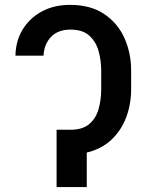

<svg xmlns="http://www.w3.org/2000/svg" viewBox="-20 -757 593 777"><path d="M231.9 -231.9H265.1Q314.5 -231.9 341.6 -255.4Q368.7 -278.8 379.2 -316.4Q389.6 -354 389.6 -397V-470.7Q389.6 -509.8 379.6 -548.1Q369.6 -586.4 342.5 -611.8Q315.4 -637.2 265.1 -637.2Q214.4 -637.2 186.3 -607.4Q158.2 -577.6 156.2 -531.7H42.5Q43.5 -591.3 71.8 -637.7Q100.1 -684.1 149.4 -710.7Q198.7 -737.3 263.7 -737.3Q345.7 -737.3 400.6 -700.9Q455.6 -664.6 483.2 -603.8Q510.7 -543 510.7 -470.7V-397Q510.7 -335.4 490.7 -282.2Q470.7 -229 430.7 -191.4Q390.6 -153.8 331.1 -139.6V0H209V-231.9Z"/></svg>

Font: Inter Medium
Style: Regular
Weight: 500
Designer: Rasmus Andersson
Foundry: rsms
Version: Version 4.001;git-9221beed3